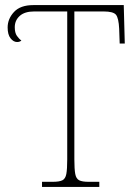

<svg xmlns="http://www.w3.org/2000/svg" viewBox="-20 -734 538 754"><path d="M145 0V-20H187Q213 -20 225 -26Q237 -32 240.5 -51Q244 -70 244 -108V-689H114Q77 -689 57.5 -671.5Q38 -654 38 -627Q38 -605 46.5 -593Q55 -581 64 -575Q58 -569 47 -569Q33 -569 21.5 -583.5Q10 -598 10 -626Q10 -660 35 -687Q60 -714 111 -714H466L470 -563H450L448 -621Q446 -663 435.5 -676Q425 -689 387 -689H272V-108Q272 -70 275.5 -51Q279 -32 291 -26Q303 -20 328 -20H370V0Z"/></svg>

Font: Noto Serif Condensed Thin
Style: Regular
Weight: 100
Width: 3
Designer: Monotype Design Team
Foundry: Monotype Imaging Inc.
Version: Version 2.013; ttfautohint (v1.8.4.7-5d5b)